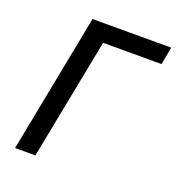

<svg xmlns="http://www.w3.org/2000/svg" viewBox="-123 -771 803 871"><g transform="rotate(20 278.0 -335.0)"><path d="M46 0 176 -670H556L540 -585H258L144 0Z"/></g></svg>

Font: Lode Dark
Style: Bold Italic
Weight: 700
Italic angle: -11°
Monospace: yes
Designer: Belleve Invis
Foundry: Belleve Invis
Version: Version 29.2.0; ttfautohint (v1.8.3)